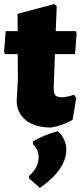

<svg xmlns="http://www.w3.org/2000/svg" viewBox="-23 -620 404 944"><path d="M228 7Q149 7 104 -29Q59 -65 59 -125L65 -229L64 -354H2L-3 -364L5 -467H64L63 -552L244 -600L256 -589L251 -467H349L354 -457L346 -354H247L241 -185Q241 -161 249.5 -151.5Q258 -142 280 -142Q306 -142 340 -154L352 -139L334 -31Q287 -3 228 7ZM262 25Q303 65 303 116Q303 213 173 304L121 258L119 246Q167 204 167 153Q167 117 139 89V75Q200 40 262 25Z"/></svg>

Font: Alegreya Sans Black
Style: Regular
Weight: 900
Designer: Juan Pablo del Peral
Foundry: Huerta Tipografica
Version: Version 2.007